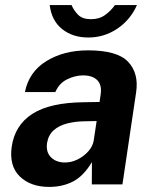

<svg xmlns="http://www.w3.org/2000/svg" viewBox="-20 -725 606 755"><path d="M173.5 10Q100.5 10 58 -31Q15.5 -72 26 -148Q38.5 -233 107.2 -277.2Q176 -321.5 309.5 -323L371.5 -324L376 -355Q381 -391.5 362 -410.2Q343 -429 304.5 -428.5Q274.5 -428 243.8 -413Q213 -398 197.5 -363H78Q94 -443 162.8 -485Q231.5 -527 326 -527Q441.5 -527 483.8 -482Q526 -437 515.5 -363.5L461.5 0H341L341.5 -87.5Q307.5 -31.5 266.2 -10.8Q225 10 173.5 10ZM235.5 -86Q261 -86 285.5 -98.2Q310 -110.5 327.5 -130.2Q345 -150 348.5 -172.5L360 -249L310 -248Q275.5 -247.5 244 -239.5Q212.5 -231.5 191.2 -212.8Q170 -194 165 -162.5Q160 -126.5 180.8 -106.2Q201.5 -86 235.5 -86ZM327 -577.5Q266 -577.5 224.5 -610.5Q183 -643.5 175.5 -705H261.5Q270 -684 287.2 -666.8Q304.5 -649.5 338 -649.5Q370.5 -649.5 393.5 -666.2Q416.5 -683 432 -705H518.5Q492.5 -646.5 441 -612Q389.5 -577.5 327 -577.5Z"/></svg>

Font: Public Sans
Style: Bold Italic
Weight: 700
Italic angle: -8°
Designer: The Public Sans project authors (U.S. Web Design System). Libre Franklin designed by Pablo Impallari and Rodrigo Fuenzal
Version: Version 1.008; ttfautohint (v1.8.1) -l 8 -r 50 -G 200 -x 14 